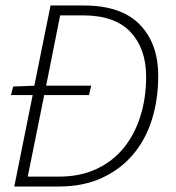

<svg xmlns="http://www.w3.org/2000/svg" viewBox="-20 -679 640 699"><path d="M32 0 99 -333H20L28 -364L105 -367L164 -659H285Q421 -659 488.5 -590Q556 -521 556 -403Q556 -317 533 -243.5Q510 -170 464 -116Q418 -62 350.5 -31Q283 0 194 0ZM81 -36H195Q271 -36 330.5 -63.5Q390 -91 430 -140Q470 -189 491 -255.5Q512 -322 512 -400Q512 -502 455 -562.5Q398 -623 283 -623H199L148 -367H312L304 -333H141Z"/></svg>

Font: Source Code Pro Light
Style: Italic
Weight: 300
Italic angle: -11°
Monospace: yes
Designer: Paul D. Hunt, Teo Tuominen
Foundry: Adobe Systems Incorporated
Version: Version 1.050;PS 1.000;hotconv 16.6.51;makeotf.lib2.5.65220